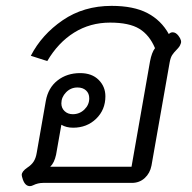

<svg xmlns="http://www.w3.org/2000/svg" viewBox="-20 -623 654 654"><path d="M82 11Q66 11 58 -11Q54 -23 54 -27Q54 -39 73 -52Q87 -61 94.5 -72.5Q102 -84 105 -102L136 -279Q144 -324 176 -349Q208 -374 253 -374Q293 -374 316 -351Q339 -328 339 -295Q339 -249 307.5 -218.5Q276 -188 229 -188Q206 -188 189 -198L171 -96Q165 -68 151 -55H428L491 -414Q497 -445 508 -459Q489 -504 454.5 -525Q420 -546 355 -546Q287 -546 232.5 -512Q178 -478 141 -415L85 -433Q122 -505 193.5 -554Q265 -603 360 -603Q435 -603 482 -578.5Q529 -554 555 -507Q561 -513 568 -513Q579 -513 588 -501Q601 -484 595 -473Q593 -465 582 -454Q572 -444 566.5 -435.5Q561 -427 558 -411L496 -59Q491 -33 473 -16.5Q455 0 429 0H127Q109 0 93 8Q87 11 82 11ZM284 -288Q284 -305 273 -315Q262 -325 244 -325Q221 -325 205 -308.5Q189 -292 189 -271Q189 -255 200 -244.5Q211 -234 228 -234Q251 -234 267.5 -250Q284 -266 284 -288Z"/></svg>

Font: Niramit Light
Style: Italic
Weight: 300
Italic angle: -10°
Designer: Katatrad Aksorn Co.,Ltd.
Foundry: Cadson Demak Co.,Ltd.
Version: Version 1.000; ttfautohint (v1.6)